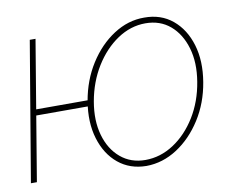

<svg xmlns="http://www.w3.org/2000/svg" viewBox="-70 -642 931 741"><g transform="rotate(-10 395.5 -271.5)"><path d="M286.1 -277.3 282.2 -253.9H43.9L47.9 -277.3ZM110.4 -545.9 19.5 0H-3.9L87.9 -545.9ZM447.3 11.7Q382.8 11.2 337.4 -26.1Q292 -63.5 272.5 -128.2Q252.9 -192.9 266.6 -274.4Q280.3 -354 320.3 -417.2Q360.4 -480.5 417.2 -517.3Q474.1 -554.2 537.1 -553.7Q602.5 -554.2 648.2 -516.4Q693.8 -478.5 713.1 -414.1Q732.4 -349.6 718.8 -268.6Q705.6 -189 665.3 -125.7Q625 -62.5 568.1 -25.6Q511.2 11.2 447.3 11.7ZM447.3 -11.7Q506.3 -11.7 558.6 -45.9Q610.8 -80.1 647.5 -139.6Q684.1 -199.2 696.3 -274.4Q708.5 -347.7 691.4 -405.8Q674.3 -463.9 634.8 -497.6Q595.2 -531.2 538.1 -531.2Q480 -531.2 428.2 -496.6Q376.5 -461.9 339.8 -402.6Q303.2 -343.3 290 -268.6Q277.3 -195.3 293.9 -137.2Q310.5 -79.1 350.6 -45.4Q390.6 -11.7 447.3 -11.7Z"/></g></svg>

Font: Inter Tight Thin
Style: Italic
Weight: 250
Italic angle: -9.39999°
Designer: Rasmus Andersson
Foundry: rsms
Version: Version 3.004